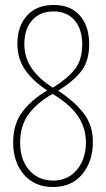

<svg xmlns="http://www.w3.org/2000/svg" viewBox="-20 -743 427 773"><path d="M339 -565Q339 -498 307.5 -457Q276 -416 214 -378Q281 -334 317.5 -286Q354 -238 354 -172Q354 -93 311 -41.5Q268 10 193 10Q120 10 76.5 -40Q33 -90 33 -170Q33 -243 69.5 -292Q106 -341 170 -379Q112 -417 81 -462Q50 -507 50 -567Q50 -637 88.5 -680Q127 -723 196 -723Q264 -723 301.5 -680.5Q339 -638 339 -565ZM78 -566Q78 -511 107.5 -468Q137 -425 193 -390Q252 -427 281.5 -464.5Q311 -502 311 -564Q311 -626 280 -661.5Q249 -697 196 -697Q141 -697 109.5 -661.5Q78 -626 78 -566ZM194 -16Q254 -16 290 -60Q326 -104 326 -170Q326 -223 298 -269Q270 -315 206 -356L192 -365Q132 -332 96.5 -285Q61 -238 61 -169Q61 -99 98 -57.5Q135 -16 194 -16Z"/></svg>

Font: Noto Sans Arabic CondThin
Style: Regular
Weight: 250
Width: 3
Designer: Nadine Chahine
Foundry: Monotype Imaging Inc.
Version: Version 1.001